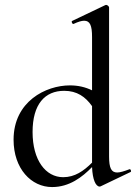

<svg xmlns="http://www.w3.org/2000/svg" viewBox="-20 -745 552 778"><path d="M504 -59C483 -51 466 -46 455 -46C431 -46 422 -64 422 -111V-715C422 -719 415 -725 411 -725C409 -725 408 -725 406 -724L272 -660C268 -658 273 -646 278 -648C297 -657 311 -661 321 -661C345 -661 353 -641 353 -595V-379C326 -392 297 -399 263 -399C166 -399 35 -334 35 -179C35 -61 107 13 191 13C261 13 313 -27 353 -68C355 -17 368 11 384 11C386 11 388 10 390 9L509 -48C514 -50 509 -62 504 -59ZM236 -27C165 -27 112 -96 112 -210C112 -323 162 -377 240 -377C292 -377 326 -353 353 -315V-86C319 -52 283 -27 236 -27Z"/></svg>

Font: Cormorant Infant Book
Style: Regular
Weight: 500
Designer: Christian Thalmann (Catharsis Fonts)
Version: Version 1.000;PS 002.000;hotconv 1.0.88;makeotf.lib2.5.64775